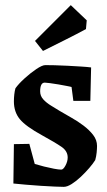

<svg xmlns="http://www.w3.org/2000/svg" viewBox="-20 -716 415 746"><path d="M228 10Q218 10 193.5 9Q169 8 138.5 6Q108 4 79.5 1.5Q51 -1 32 -3L34 -156L94 -157L115 -79Q131 -74 151 -69Q171 -64 189.5 -60.5Q208 -57 218 -57Q226 -57 234.5 -73Q243 -89 243 -104Q243 -129 219 -145.5Q195 -162 144 -190Q80 -225 57 -253Q34 -281 34 -322Q34 -335 35.5 -349Q37 -363 40 -373Q52 -390 75 -411Q98 -432 121 -447.5Q144 -463 156 -463Q169 -463 192 -462.5Q215 -462 242.5 -460.5Q270 -459 294.5 -457.5Q319 -456 334 -454L331 -324H265L258 -378Q254 -379 239.5 -382Q225 -385 207 -388Q189 -391 174 -393Q159 -395 154 -395Q136 -395 136 -361Q136 -343 148.5 -329.5Q161 -316 178.5 -305.5Q196 -295 212 -285Q232 -273 257 -259Q282 -245 304.5 -228Q327 -211 342 -191.5Q357 -172 357 -149Q357 -138 355.5 -123Q354 -108 350 -94Q342 -81 327 -63.5Q312 -46 294 -29Q276 -12 258.5 -1Q241 10 228 10ZM147 -518 116 -557 255 -696 317 -637 314 -603Q279 -584 233 -561Q187 -538 147 -518Z"/></svg>

Font: Grenze Gotisch SemiBold
Style: Regular
Weight: 600
Designer: Renata Polastri
Foundry: Omnibus-Type
Version: Version 1.001